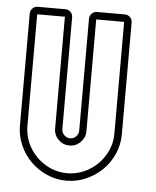

<svg xmlns="http://www.w3.org/2000/svg" viewBox="-51 -736 645 794"><g transform="rotate(5 271.0 -339.0)"><path d="M435 -692Q448 -692 457 -683Q466 -674 466 -661V-197Q466 -154 449 -115.5Q432 -77 403 -48.5Q374 -20 335.5 -3Q297 14 254 14Q211 14 172.5 -3Q134 -20 105.5 -48.5Q77 -77 60 -115.5Q43 -154 43 -197V-661Q43 -674 52 -683Q61 -692 74 -692H189Q201 -692 210 -683Q219 -674 219 -661V-197Q219 -183 229.5 -172.5Q240 -162 254 -162Q269 -162 279 -172.5Q289 -183 289 -197V-661Q289 -674 298 -683Q307 -692 319 -692ZM319 -661V-197Q319 -171 300 -151.5Q281 -132 254 -132Q227 -132 208 -151Q189 -170 189 -197V-661H74V-197Q74 -160 88.5 -127.5Q103 -95 127.5 -70.5Q152 -46 184.5 -31.5Q217 -17 254 -17Q291 -17 324 -31.5Q357 -46 381.5 -70.5Q406 -95 420.5 -127.5Q435 -160 435 -197V-661Z"/></g></svg>

Font: Lichte PostBus
Style: Regular
Weight: 400
Designer: Peter Wiegel
Version: Version 1.001